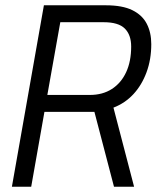

<svg xmlns="http://www.w3.org/2000/svg" viewBox="-20 -706 600 726"><path d="M25 0 146 -686H380Q443 -686 480.5 -667.5Q518 -649 535 -616Q552 -583 552 -539Q552 -481 534 -432.5Q516 -384 484.5 -350Q453 -316 409 -299L487 0H411L337 -283H148L98 0ZM159 -347H320Q368 -347 403 -369.5Q438 -392 457 -433Q476 -474 476 -530Q476 -574 452 -598Q428 -622 372 -622H208Z"/></svg>

Font: Archivo Condensed Light
Style: Italic
Weight: 300
Width: 3
Italic angle: -10°
Designer: Hector Gatti
Foundry: Omnibus-Type
Version: Version 2.001